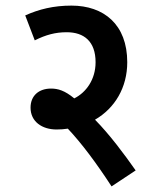

<svg xmlns="http://www.w3.org/2000/svg" viewBox="-20 -652 558 685"><path d="M464 -44C424 -101 372 -171 319 -225C390 -266 434 -340 434 -430C434 -565 350 -632 235 -632C171 -632 119 -619 70 -597L104 -508C144 -528 178 -537 218 -537C280 -537 321 -504 321 -430C321 -368 287 -322 245 -301C211 -329 187 -336 162 -336C119 -336 89 -311 89 -268C89 -218 130 -190 182 -190C196 -190 209 -191 222 -193C271 -141 324 -70 378 13Z"/></svg>

Font: Noto Sans Devanagari UI SemiCondensed SemiBold
Style: Regular
Weight: 600
Width: 4
Designer: Jelle Bosma - Monotype Design Team
Foundry: Monotype Imaging Inc.
Version: Version 2.004